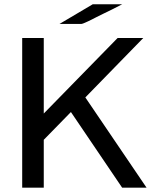

<svg xmlns="http://www.w3.org/2000/svg" viewBox="-20 -871 744 891"><path d="M83 0V-694.8H183.1V-344.2L525.9 -694.8H645L376 -418.9L660.2 0H546.9L309.1 -351.1L183.1 -222.2V0ZM255.9 -759.8 410.2 -851.1H546.9Q522 -837.9 497.6 -825.9Q473.1 -814 457.5 -806.4Q441.9 -798.8 427.5 -791.5Q413.1 -784.2 404.1 -779.5Q395 -774.9 387.5 -771.5Q379.9 -768.1 375.5 -766.1Q371.1 -764.2 367.4 -762.7Q363.8 -761.2 360.8 -760.5Q357.9 -759.8 356.4 -759.8Q355 -759.8 351.1 -759.8Z"/></svg>

Font: CMU Bright
Style: SemiBold
Weight: 600
Version: Version 0.7.0